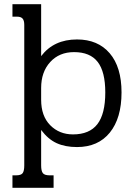

<svg xmlns="http://www.w3.org/2000/svg" viewBox="-20 -682 635 910"><path d="M39 149H56Q80 149 87.5 138.5Q95 128 95 102V-564Q95 -585 87 -594Q79 -603 61 -603H39V-662H175V-416Q235 -495 345 -495Q444 -495 500 -429.5Q556 -364 556 -244Q556 -122 500.5 -53.5Q445 15 345 15Q289 15 248.5 -3.5Q208 -22 175 -66V102Q175 128 183 138.5Q191 149 215 149H234V208H39ZM479 -244Q479 -342 443 -388.5Q407 -435 331 -435Q261 -435 218 -388Q175 -341 175 -265V-209Q175 -132 218 -88.5Q261 -45 326 -45Q404 -45 441.5 -93.5Q479 -142 479 -244Z"/></svg>

Font: Pridi Light
Style: Regular
Weight: 300
Designer: Katatrad Team
Foundry: CadsonDemak
Version: Version 1.003